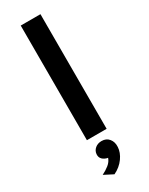

<svg xmlns="http://www.w3.org/2000/svg" viewBox="-234 -728 773 995"><g transform="rotate(-30 152.0 -231.0)"><path d="M93 0V-686H211V0ZM128.5 224.5 74 196.5Q98.5 184.5 117 169.5Q135.5 154.5 142.5 134Q123.5 131 111 119.2Q98.5 107.5 100 88Q101.5 68 117.2 54.8Q133 41.5 156 41.5Q184 41.5 200 61.2Q216 81 214 110.5Q212.5 142.5 189.8 174.2Q167 206 128.5 224.5Z"/></g></svg>

Font: Karla
Style: Bold
Weight: 700
Designer: Jonathan Pinhorn
Version: Version 2.004; ttfautohint (v1.8.4.7-5d5b);gftools[0.9.33]